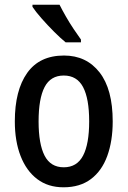

<svg xmlns="http://www.w3.org/2000/svg" viewBox="-20 -786 542 816"><path d="M459 -270Q459 -187 436 -123.5Q413 -60 366.5 -25Q320 10 250 10Q184 10 138 -25Q92 -60 67.5 -123Q43 -186 43 -270Q43 -402 95.5 -476Q148 -550 252 -550Q347 -550 403 -478.5Q459 -407 459 -270ZM144 -270Q144 -174 169.5 -124.5Q195 -75 251 -75Q307 -75 333 -124.5Q359 -174 359 -270Q359 -367 333 -416Q307 -465 251 -465Q195 -465 169.5 -416Q144 -367 144 -270ZM233 -766Q244 -744 260 -716Q276 -688 293.5 -662Q311 -636 324 -618V-606H259Q238 -623 210 -651Q182 -679 156.5 -708Q131 -737 118 -757V-766Z"/></svg>

Font: Noto Sans Malayalam Condensed Medium
Style: Regular
Weight: 500
Width: 3
Designer: Jelle Bosma - Monotype Design Team
Foundry: Monotype Imaging Inc.
Version: Version 2.104; ttfautohint (v1.8.4.7-5d5b)